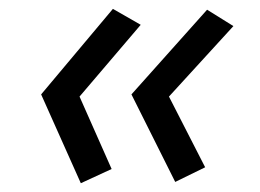

<svg xmlns="http://www.w3.org/2000/svg" viewBox="-20 -482 590 435"><path d="M298.8 -425.8 160.2 -263.2 232.9 -99.1 163.1 -66.9 73.2 -268.1 235.8 -461.9ZM508.8 -422.9 362.8 -263.2 444.8 -103 377 -69.8 277.8 -268.1 449.2 -460Z"/></svg>

Font: Code New Roman
Style: Italic
Weight: 400
Italic angle: -11°
Monospace: yes
Designer: Sam Radian
Foundry: Code New Roman
Version: Version 1.508 October 19, 2014